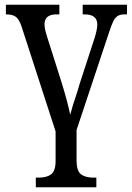

<svg xmlns="http://www.w3.org/2000/svg" viewBox="-20 -556 562 815"><path d="M132 198H144Q179 198 197.5 183.5Q216 169 216 127V2L72 -442Q62 -473 48 -484Q34 -495 5 -495V-536H232V-495H220Q169 -495 169 -453Q169 -435 178 -406L238 -217Q266 -128 278 -69Q288 -108 307 -163L320 -206L381 -393Q393 -431 393 -452Q393 -495 339 -495H331V-536H519V-495H509Q491 -495 480 -488.5Q469 -482 461 -466Q453 -450 442 -416L305 -4V125Q305 169 323.5 183.5Q342 198 377 198H389V239H132Z"/></svg>

Font: Noto Serif Narrow
Style: Regular
Weight: 400
Width: 4
Designer: Monotype Design Team
Foundry: Monotype Imaging Inc.
Version: Version 1.001